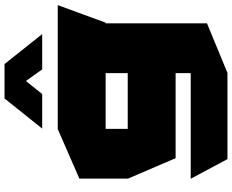

<svg xmlns="http://www.w3.org/2000/svg" viewBox="-106 -688 999 826"><g transform="rotate(-90 393.0 -274.5)"><path d="M122 205 38 48V47H492V-18H126L38 -223V-432L251 -525H784V-524L709 -319H706V117L493 205ZM508 -592 458 -662 402 -592H254V-593L383 -754H531L659 -593V-592ZM252 -319V-224H492V-319Z"/></g></svg>

Font: Foldit Thin ExtraBold
Style: Regular
Weight: 800
Version: Version 1.003